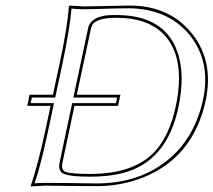

<svg xmlns="http://www.w3.org/2000/svg" viewBox="-20 -668 768 691"><path d="M281.2 -645Q313.5 -645 363.8 -646.5Q415 -647.9 446.8 -647.9Q585 -647.9 665 -554.2Q745.1 -460.9 724.1 -326.7Q722.7 -316.9 720.7 -308.1Q676.8 -102.1 495.1 -29.3Q416 2 326.7 2Q270.5 2 216.8 1Q175.3 0 144 0L91.3 2.9L90.8 0Q115.2 -68.8 143.6 -200.2L162.1 -287.1H78.1L86.4 -327.1H170.4L195.8 -444.8Q223.1 -574.2 228 -645L230.5 -647.9Q232.9 -647.9 281.2 -645ZM204.6 -82Q199.2 -56.6 216.3 -49.3Q236.3 -42 304.7 -42Q467.3 -42 542 -127.9Q591.3 -186 612.3 -284.2Q649.9 -461.4 568.4 -545.4Q510.3 -604 399.4 -604Q327.6 -604 312 -578.1Q308.6 -571.3 307.1 -564L256.3 -327.1H413.6L404.8 -287.1H248ZM281.2 -634.8Q255.9 -634.8 237.3 -637.2Q231.4 -566.4 205.6 -442.9L178.7 -316.9H94.7L90.3 -296.9H174.3L153.3 -197.8Q127.4 -75.2 104.5 -8.3Q123 -9.8 144 -9.8Q176.3 -9.8 217.3 -9.3Q272 -8.3 326.7 -7.8Q486.8 -7.8 592.8 -99.6Q682.1 -177.7 710.9 -310.1Q739.3 -443.8 664.6 -539.6Q607.4 -611.3 512.7 -631.3Q480.5 -637.7 446.8 -638.2Q415 -638.2 364.3 -636.7Q313 -634.8 281.2 -634.8ZM194.8 -84 239.7 -296.9H397L401.4 -316.9H244.1L296.9 -565.9Q306.2 -609.9 377.4 -613.8Q387.7 -614.3 399.4 -613.8Q579.1 -613.8 622.1 -470.2Q633.8 -430.2 633.8 -383.3Q633.3 -335 622.1 -281.7Q580.6 -85.9 420.9 -44.9Q370.6 -32.2 304.7 -32.2Q216.3 -32.2 200.7 -47.9Q193.4 -56.6 192.9 -68.8Q193.4 -75.7 194.8 -84Z"/></svg>

Font: Linux Biolinum Outline O
Style: Italic
Weight: 400
Italic angle: -12°
Designer: Philipp H. Poll
Foundry: Philipp H. Poll
Version: Version 0.6.2